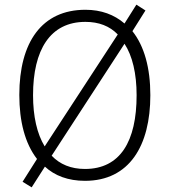

<svg xmlns="http://www.w3.org/2000/svg" viewBox="-20 -767 726 825"><path d="M626 -358C626 -475 600 -569 549 -633L605 -722L566 -747L515 -666C471 -704 415 -725 347 -725C160 -725 63 -586 63 -359C63 -246 87 -151 139 -84L77 14L116 38L173 -51C215 -12 273 10 345 10C536 10 626 -141 626 -358ZM122 -358C122 -552 195 -673 347 -673C405 -673 451 -655 486 -619L172 -138C139 -192 122 -267 122 -358ZM567 -358C567 -160 497 -41 345 -41C285 -41 237 -61 202 -98L515 -579C549 -527 567 -451 567 -358Z"/></svg>

Font: Noto Sans Armenian SemiCondensed Light
Style: Regular
Weight: 300
Width: 4
Designer: Monotype Design Team
Foundry: Monotype Imaging Inc.
Version: Version 2.008